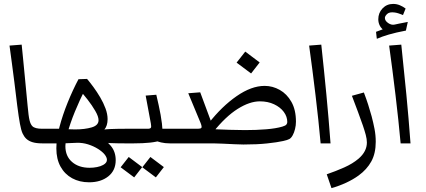

<svg xmlns="http://www.w3.org/2000/svg" viewBox="-20 -743 2206 995"><path d="M198.7 0Q168.9 0 149.2 -5.9Q129.4 -11.7 116.2 -23.9Q104.5 -35.2 96.9 -51.8Q89.4 -68.4 83.3 -101.6Q77.1 -134.8 69.3 -195.8Q61 -266.6 54.4 -317.6Q47.9 -368.7 42 -412.6Q36.1 -456.5 29.3 -506.8L92.3 -511.7Q95.7 -478 99.9 -436Q104 -394 109.6 -335.9Q115.2 -277.8 123 -195.8Q127.9 -140.6 133.1 -119.6Q138.2 -98.6 147.9 -88.9Q161.1 -75.7 198.7 -75.7ZM198.7 0V-75.7Q212.4 -75.7 216.6 -66.9Q220.7 -58.1 220.7 -37.6Q220.7 -19.5 216.3 -9.8Q211.9 0 198.7 0Z M627 0Q586.4 0 550.3 -1.5Q514.2 -2.9 473.6 -10.7V-63.5Q514.2 -72.8 550.3 -74.2Q586.4 -75.7 627 -75.7ZM198.7 0V-75.7H289.6L278.3 0ZM198.7 0Q185.5 0 181.2 -9.8Q176.8 -19.5 176.8 -37.6Q176.8 -58.1 180.9 -66.9Q185.1 -75.7 198.7 -75.7ZM627 0V-75.7Q640.6 -75.7 644.8 -66.9Q648.9 -58.1 648.9 -37.6Q648.9 -19.5 644.5 -9.8Q640.1 0 627 0ZM441.9 201.7Q392.1 201.7 353.8 180.7Q315.4 159.7 293.7 120.4Q272 81.1 272 25.9Q272 -23.4 288.3 -85.4Q304.7 -147.5 330.8 -211.9Q356.9 -276.4 386.7 -332.5L431.2 -334Q445.8 -316.9 464.1 -292Q482.4 -267.1 499.3 -238.5Q516.1 -210 526.9 -180.7Q537.6 -151.4 537.6 -125.5Q537.6 -90.3 519.8 -70.1Q502 -49.8 487.8 -43V-39.1Q528.3 -18.1 554 12.5Q579.6 43 579.6 86.9Q579.6 140.6 541 171.1Q502.4 201.7 441.9 201.7ZM444.8 126.5Q463.9 126.5 482.7 122.8Q501.5 119.1 514.6 111.8Q534.2 101.1 534.2 85.4Q534.2 72.3 521.5 56.6Q509.8 42.5 487.3 28.3Q464.8 14.2 436.3 5.1Q407.7 -3.9 377.4 -2.9L282.2 1L324.7 -30.3Q318.8 -6.8 318.8 14.2Q318.8 66.4 353.5 96.4Q388.2 126.5 444.8 126.5ZM328.6 -48.8 300.3 -75.7Q317.9 -74.2 335 -73.2Q352.1 -72.3 369.1 -72.3Q419.4 -72.3 455.1 -82.8Q490.7 -93.3 490.7 -120.1Q490.7 -139.2 473.6 -168.5Q456.5 -197.8 434.1 -226.6Q411.6 -255.4 395 -272.9L420.9 -278.3Q393.6 -226.6 368.2 -164.6Q342.8 -102.5 328.6 -48.8Z M627 0V-75.7H745.1Q758.3 -75.7 761.7 -80.8Q765.1 -85.9 761.7 -103.5L734.9 -247.6L790 -252Q803.7 -194.8 812.3 -148.2Q820.8 -101.6 822.8 -59.6L804.7 -75.7H874V0H859.9Q835.4 0 814.5 -4.9Q793.5 -9.8 776.9 -17.6L813 -15.6Q793.5 -7.8 757.6 -3.9Q721.7 0 673.8 0ZM874 0V-75.7Q887.7 -75.7 891.8 -66.9Q896 -58.1 896 -37.6Q896 -19.5 891.6 -9.8Q887.2 0 874 0ZM627 0Q613.8 0 609.4 -9.8Q605 -19.5 605 -37.6Q605 -58.1 609.1 -66.9Q613.3 -75.7 627 -75.7ZM787.7 176.3 717.5 123.9 759.4 70.5 829.1 122.9ZM675.4 176.3 605.2 123.9 647.1 70.5 716.8 122.9Z M1241.7 5.9Q1224.6 5.9 1194.6 4.4Q1164.6 2.9 1134 1.5Q1103.5 0 1085 0H874V-75.7H1005.9Q1020 -75.7 1023.7 -80.8Q1027.3 -85.9 1019.5 -106L955.6 -259.8L1017.6 -264.6L1080.1 -96.2L1061.5 -104.5Q1129.4 -191.4 1206.1 -244.6Q1282.7 -297.9 1351.6 -297.9Q1392.6 -297.9 1429.7 -277.1Q1466.8 -256.3 1490.2 -215.1Q1513.7 -173.8 1513.7 -112.3Q1513.7 -93.3 1509 -74.5Q1504.4 -55.7 1497.1 -42.5Q1489.3 -27.8 1479.5 -22.5Q1469.7 -17.1 1447.3 -12.2Q1417 -5.4 1365 0.2Q1313 5.9 1241.7 5.9ZM1083.5 -57.1 1080.6 -73.7Q1127 -71.8 1169.2 -70.3Q1211.4 -68.8 1250 -68.8Q1309.6 -68.8 1359.9 -73Q1410.2 -77.1 1443.4 -86.9Q1460 -91.8 1464.4 -97.9Q1468.8 -104 1468.8 -110.4Q1468.8 -138.7 1450.7 -163.1Q1432.6 -187.5 1400.4 -202.6Q1368.2 -217.8 1326.7 -217.8Q1273.9 -217.8 1211.7 -178.7Q1149.4 -139.6 1083.5 -57.1ZM874 0Q860.8 0 856.4 -9.8Q852.1 -19.5 852.1 -37.6Q852.1 -58.1 856.2 -66.9Q860.4 -75.7 874 -75.7ZM1281.2 -362.3 1206.1 -418.5 1251 -475.6 1325.7 -419.4Z M1641.6 0Q1630.9 -118.7 1615.2 -249.3Q1599.6 -379.9 1582 -506.8L1645 -511.7Q1659.7 -375.5 1671.4 -253.2Q1683.1 -130.9 1692.9 0Z M1697.8 231.9 1673.3 160.2Q1719.2 144.5 1763.7 124.8Q1808.1 105 1838.4 79.1Q1881.3 42 1881.3 -4.4Q1881.3 -22 1875.5 -43.9Q1869.6 -65.9 1860.8 -91.8Q1851.1 -119.6 1835.4 -162.4Q1819.8 -205.1 1803.7 -246.6L1865.7 -263.7Q1878.9 -229 1887.9 -200.9Q1897 -172.9 1905.8 -140.6Q1914.6 -107.4 1920.9 -74.7Q1927.2 -42 1927.2 -8.3Q1927.2 51.8 1904.3 93.5Q1881.3 135.3 1838.4 166.5Q1810.1 187 1773.9 203.9Q1737.8 220.7 1697.8 231.9Z M2056.2 0Q2045.4 -118.7 2029.8 -249.3Q2014.2 -379.9 1996.6 -506.8L2059.6 -511.7Q2074.2 -375.5 2085.9 -253.2Q2097.7 -130.9 2107.4 0ZM1934.6 -542.5 1932.6 -543 1928.7 -578.1 1974.6 -595.2 1977.1 -579.6Q1956.5 -594.2 1948.5 -609.6Q1940.4 -625 1940.4 -643.1Q1940.4 -676.3 1962.4 -699.5Q1984.4 -722.7 2017.6 -722.7Q2036.1 -722.7 2052.7 -715.6Q2069.3 -708.5 2082 -698.7L2068.4 -665Q2057.6 -669.4 2046.9 -673.1Q2036.1 -676.8 2025.9 -678.2Q1998.5 -682.1 1986.6 -670.9Q1974.6 -659.7 1974.6 -649.9Q1974.6 -635.3 1991.7 -623.5Q2008.8 -611.8 2025.4 -615.7Q2028.8 -616.7 2048.3 -620.6Q2067.9 -624.5 2093.3 -629.4L2083.5 -584.5Q2031.7 -574.7 1995.1 -564Q1958.5 -553.2 1934.6 -542.5Z"/></svg>

Font: Markazi Text
Style: Regular
Weight: 400
Designer: Borna Izadpanah (Arabic designer), Fiona Ross (Arabic design director) and Florian Runge (Latin designer)
Foundry: Borna Izadpanah and Florian Runge
Version: Version 1.000